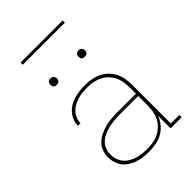

<svg xmlns="http://www.w3.org/2000/svg" viewBox="-256 -994 1112 1112"><g transform="rotate(-45 300.0 -438.0)"><path d="M292 8Q269 8 246 5.5Q223 3 201.5 -4Q180 -11 160 -23Q140 -35 126 -52.5Q112 -70 105 -92.5Q98 -115 98 -138Q98 -163 106.5 -186.5Q115 -210 133 -227.5Q151 -245 174 -256Q197 -267 221 -273.5Q245 -280 269.5 -282Q294 -284 319 -284H473V-336Q473 -359 469 -382.5Q465 -406 454.5 -426.5Q444 -447 427 -464Q410 -481 389 -491Q368 -501 344.5 -505Q321 -509 298 -509Q278 -509 258.5 -507Q239 -505 220.5 -499.5Q202 -494 184.5 -484.5Q167 -475 153.5 -460.5Q140 -446 132.5 -428Q125 -410 125 -390H104Q104 -412 112.5 -433Q121 -454 135.5 -471Q150 -488 169.5 -499Q189 -510 210.5 -516.5Q232 -523 254 -525.5Q276 -528 298 -528Q324 -528 350 -523.5Q376 -519 399.5 -508Q423 -497 442 -478.5Q461 -460 473 -437Q485 -414 489.5 -388Q494 -362 494 -336V-19H564V0H473V-102Q463 -76 444.5 -53.5Q426 -31 401.5 -17Q377 -3 348.5 2.5Q320 8 292 8ZM295 -11Q319 -11 343 -15Q367 -19 388 -30Q409 -41 426.5 -58Q444 -75 454.5 -96.5Q465 -118 469 -141.5Q473 -165 473 -189V-265H319Q297 -265 275 -263Q253 -261 231.5 -256Q210 -251 189.5 -242Q169 -233 152.5 -218.5Q136 -204 127.5 -183Q119 -162 119 -140Q119 -119 125.5 -99Q132 -79 145 -63.5Q158 -48 176 -37.5Q194 -27 214 -21Q234 -15 254.5 -13Q275 -11 295 -11ZM415 -644Q410 -644 404.5 -645.5Q399 -647 395.5 -650.5Q392 -654 390.5 -659.5Q389 -665 389 -670Q389 -675 390.5 -680.5Q392 -686 395.5 -689.5Q399 -693 404.5 -695Q410 -697 415 -697Q420 -697 425.5 -695Q431 -693 434.5 -689.5Q438 -686 440 -680.5Q442 -675 442 -670Q442 -665 440 -659.5Q438 -654 434.5 -650.5Q431 -647 425.5 -645.5Q420 -644 415 -644ZM185 -644Q180 -644 174.5 -645.5Q169 -647 165.5 -650.5Q162 -654 160.5 -659.5Q159 -665 159 -670Q159 -675 160.5 -680.5Q162 -686 165.5 -689.5Q169 -693 174.5 -695Q180 -697 185 -697Q190 -697 195.5 -695Q201 -693 204.5 -689.5Q208 -686 210 -680.5Q212 -675 212 -670Q212 -665 210 -659.5Q208 -654 204.5 -650.5Q201 -647 195.5 -645.5Q190 -644 185 -644ZM128 -866V-884H473V-866Z"/></g></svg>

Font: Iosevka HT Thin Extended
Style: Regular
Weight: 100
Width: 7
Monospace: yes
Designer: Belleve Invis
Foundry: Belleve Invis
Version: Version 32.3.0; ttfautohint (v1.8.4)